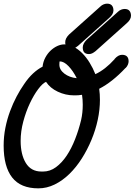

<svg xmlns="http://www.w3.org/2000/svg" viewBox="-45 -986 737 1051"><path d="M600 -921Q608 -929 618 -933Q628 -937 637 -937Q655 -937 663.5 -927Q672 -917 672 -900Q672 -879 649 -859L478 -706Q468 -698 459.5 -694Q451 -690 442 -690Q408 -690 408 -726Q408 -747 429 -768ZM504 -950Q512 -958 522 -962Q532 -966 541 -966Q559 -966 567.5 -956Q576 -946 576 -929Q576 -908 553 -888L382 -735Q372 -727 363.5 -723Q355 -719 346 -719Q312 -719 312 -755Q312 -776 333 -797ZM233 -549Q221 -540 212 -540Q210 -539 209.5 -539Q209 -539 207 -538Q204 -544 201 -550Q198 -556 196 -562ZM360 -464Q314 -464 271.5 -484Q229 -504 207 -538Q188 -530 164 -498Q140 -466 118.5 -420.5Q97 -375 82.5 -321Q68 -267 68 -215Q68 -140 96.5 -93.5Q125 -47 182 -47H191Q229 -47 261.5 -71Q294 -95 320 -134Q346 -173 366 -224Q386 -275 399 -329Q408 -368 408 -413Q408 -427 407 -440Q406 -453 404 -467Q393 -465 382.5 -464.5Q372 -464 360 -464ZM86 -524Q110 -560 136 -584Q162 -608 188 -621Q191 -648 203 -670.5Q215 -693 232 -709Q249 -725 268.5 -734Q288 -743 307 -743Q333 -743 358 -730Q383 -717 405 -695Q427 -673 445.5 -643Q464 -613 477 -580Q531 -605 583 -663H582Q602 -686 623 -686Q659 -686 659 -650Q659 -642 655 -632Q651 -622 642 -613V-614Q570 -537 498 -500Q500 -486 501 -470Q502 -454 502 -439Q502 -386 490 -330Q478 -274 455.5 -220Q433 -166 402.5 -118Q372 -70 334.5 -33.5Q297 3 254 24Q211 45 165 45Q68 45 21.5 -14.5Q-25 -74 -25 -189Q-25 -239 -15.5 -286.5Q-6 -334 10 -377Q26 -420 45.5 -457Q65 -494 86 -524ZM390 -525Q386 -533 383 -541.5Q380 -550 375 -558Q380 -557 383.5 -557Q387 -557 392 -557Q394 -557 396 -557Q398 -557 403 -558Q405 -558 408 -558.5Q411 -559 413 -559ZM280 -632Q280 -604 307.5 -583Q335 -562 375 -558Q355 -598 330 -624Q305 -650 282 -650Q281 -650 280.5 -644.5Q280 -639 280 -632Z"/></svg>

Font: Discipuli Britannica Bold
Style: Regular
Weight: 700
Designer: Peter Wiegel
Foundry: Peter Wiegel
Version: Version 0.001 2009